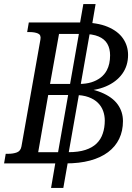

<svg xmlns="http://www.w3.org/2000/svg" viewBox="-68 -810 648 940"><path d="M119 -65H267Q316 -65 350 -76Q384 -87 405 -107.5Q426 -128 435 -156Q440 -170 442.5 -186.5Q445 -203 445 -220Q445 -244 437 -266.5Q429 -289 411.5 -306.5Q394 -324 365.5 -334.5Q337 -345 296 -345H168ZM177 -399H319Q353 -399 379 -407Q405 -415 424.5 -430Q444 -445 455 -466Q463 -481 467 -499.5Q471 -518 471 -539Q471 -572 457.5 -595.5Q444 -619 414.5 -631.5Q385 -644 337 -644H221ZM182 110 207 -36 213 -46 321 -660 320 -676 340 -790H400L380 -673L374 -662L266 -50L268 -38L242 110ZM-48 -10 -40 -57H-29Q-3 -57 15 -64Q33 -71 37 -93L130 -617Q134 -639 118 -646Q102 -653 76 -653H65L73 -700H330Q408 -700 458.5 -679Q509 -658 534 -622Q559 -586 559 -541Q559 -488 530.5 -448.5Q502 -409 450.5 -387Q399 -365 328 -365L393 -380L389 -360L288 -384Q373 -380 427.5 -357.5Q482 -335 508 -299Q534 -263 534 -217Q534 -169 515.5 -130.5Q497 -92 461 -65Q425 -38 373 -24Q321 -10 254 -10Z"/></svg>

Font: Roboto Serif 20pt
Style: Italic
Weight: 400
Italic angle: -10°
Designer: Greg Gazdowicz
Foundry: Commercial Type
Version: Version 1.008